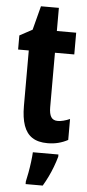

<svg xmlns="http://www.w3.org/2000/svg" viewBox="-60 -696 432 950"><g transform="rotate(5 156.5 -220.5)"><path d="M236 -104Q249 -104 264.5 -108Q280 -112 296 -119V-15Q274 -3 249 3.5Q224 10 195 10Q148 10 119 -9Q90 -28 76.5 -66.5Q63 -105 63 -163V-439H10V-509L73 -543L104 -662H193V-547H289V-439H193V-168Q193 -136 203 -120Q213 -104 236 -104ZM254 72Q247 97 237 123.5Q227 150 215 174.5Q203 199 190 221H105V208Q109 191 114 164Q119 137 122.5 109Q126 81 127 61H254Z"/></g></svg>

Font: Noto Sans Display ExtraCondensed
Style: Bold
Weight: 700
Width: 2
Designer: Monotype Design Team
Foundry: Monotype Imaging Inc.
Version: Version 2.003